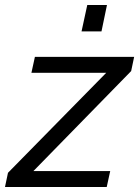

<svg xmlns="http://www.w3.org/2000/svg" viewBox="-55 -750 558 770"><path d="M-23 -57 371 -458H71L85 -522H483L471 -465L79 -64H387L373 0H-35ZM272 -624 295 -730H374L352 -624Z"/></svg>

Font: Raleway Medium
Style: Italic
Weight: 500
Italic angle: -12°
Designer: Matt McInerney, Pablo Impallari, Rodrigo Fuenzalida
Foundry: Matt McInerney, Pablo Impallari, Rodrigo Fuenzalida
Version: Version 4.026